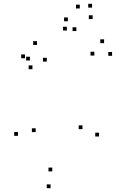

<svg xmlns="http://www.w3.org/2000/svg" viewBox="-20 -968 660 1009"><path d="M500.5 -250.7V-270.7H480.5V-250.7ZM569 -674.7V-694.7H549V-674.7ZM527 -741.3V-761.3H507V-741.3ZM475.7 -676V-696H455.7V-676ZM413.5 -289.3V-309.3H393.5V-289.3ZM254.8 -67.3V-87.3H234.8V-67.3ZM167.5 -273.8V-293.8H147.5V-273.8ZM225.8 -644.2V-664.2H205.8V-644.2ZM174.3 -731.8V-751.8H154.3V-731.8ZM111.3 -661.8V-681.8H91.3V-661.8ZM150.5 -604.3V-624.3H130.5V-604.3ZM137.2 -650V-670H117.2V-650ZM74.5 -254.2V-274.2H54.5V-254.2ZM245.7 21V1H225.7V21ZM336.7 -856.2V-876.2H316.7V-856.2ZM399.3 -923.5V-943.5H379.3V-923.5ZM463.7 -928V-948H443.7V-928ZM466.8 -867.7V-887.7H446.8V-867.7ZM381.3 -804.8V-824.8H361.3V-804.8ZM331.3 -807.5V-827.5H311.3V-807.5Z"/></svg>

Font: Monaspace Radon Dots Var
Style: Regular
Weight: 400
Designer: Riley Cran and the Lettermatic Team
Version: Version 1.100 (Monaspace Radon Dots)